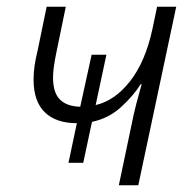

<svg xmlns="http://www.w3.org/2000/svg" viewBox="-20 -552 582 572"><path d="M371 -176Q378 -212 386 -242.5Q394 -273 402 -301H399Q377 -266 340 -232.5Q303 -199 254 -189L228 -67H184L209 -185Q147 -185 113.5 -217.5Q80 -250 80 -315Q80 -335 83 -356Q86 -377 92 -401L119 -532H176L148 -396Q143 -372 140.5 -353.5Q138 -335 138 -321Q138 -276 158.5 -255.5Q179 -235 219 -234L253 -389H297L265 -239Q322 -252 367.5 -310Q413 -368 434 -465L448 -532H505L392 0H334Z"/></svg>

Font: Noto Sans Light
Style: Italic
Weight: 300
Italic angle: -12°
Designer: Monotype Design Team
Foundry: Monotype Imaging Inc.
Version: Version 2.013; ttfautohint (v1.8.4.7-5d5b)